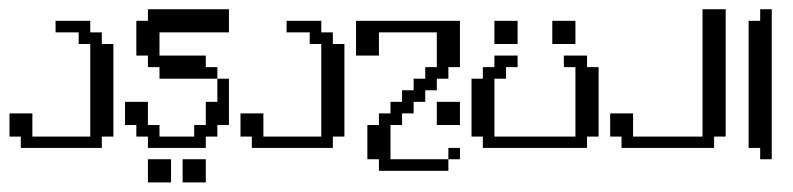

<svg xmlns="http://www.w3.org/2000/svg" viewBox="-20 -312 1672 405"><path d="M23.9 0V-23.9H0V-72.8H48.3V-23.9H170.4V-219.2H146V-243.7H97.2V-268.1H170.4V-243.7H194.8V-219.2H219.2V-23.9H194.8V0Z M292 72.8V23.9H340.8V72.8ZM365.2 72.8V23.9H414.1V72.8ZM292 0V-23.9H267.6V-48.3H243.7V-97.2H292V-48.3H316.4V-23.9H389.6V-48.3H414.1V-97.2H438.5V-146H462.9V-48.3H438.5V-23.9H414.1V0ZM316.4 -146V-170.4H292V-194.8H267.6V-268.1H292V-292.5H462.9V-243.7H316.4V-194.8H414.1V-170.4H438.5V-146Z M511.2 0V-23.9H487.3V-72.8H535.6V-23.9H657.7V-219.2H633.3V-243.7H584.5V-268.1H657.7V-243.7H682.1V-219.2H706.5V-23.9H682.1V0Z M925.8 23.9V0H950.2V23.9ZM901.4 -48.3V-97.2H950.2V-48.3ZM779.3 48.3V23.9H754.9V-48.3H779.3V-72.8H803.7V-97.2H828.1V-121.6H852.5V-146H877V-170.4H901.4V-243.7H779.3V-194.8H731V-268.1H950.2V-170.4H925.8V-146H901.4V-121.6H877V-97.2H852.5V-72.8H828.1V-48.3H803.7V23.9H925.8V48.3Z M998.5 0V-23.9H974.6V-146H998.5V-170.4H1022.9V-194.8H1071.8V-170.4H1047.4V-146H1022.9V-23.9H1193.8V-170.4H1169.4V-194.8H1218.3V-170.4H1242.7V-23.9H1218.3V0ZM1022.9 -219.2V-268.1H1071.8V-219.2ZM1145 -219.2V-268.1H1193.8V-219.2Z M1291 0V-23.9H1267.1V-72.8H1315.4V-23.9H1461.9V-292.5H1510.7V-23.9H1486.3V0Z M1583.5 23.9V0H1559.1V-268.1H1583.5V-292.5H1607.9V23.9Z"/></svg>

Font: FS Mondwest Regular
Style: Regular
Weight: 400
Designer: NZWStudios2024
Foundry: https://fontstruct.com
Version: Version 1.0